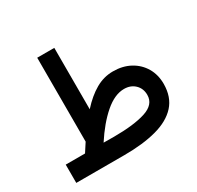

<svg xmlns="http://www.w3.org/2000/svg" viewBox="-147 -848 1044 1017"><g transform="rotate(-30 375.5 -339.0)"><path d="M161.1 -111.8Q169.4 -125.5 178.5 -138.7Q187.5 -151.9 195.3 -164.6V-677.7H299.8V-302.2Q349.1 -356.9 399.4 -385.7Q449.7 -414.6 505.9 -414.6Q565.4 -414.6 610.6 -389.9Q655.8 -365.2 681.2 -322Q706.5 -278.8 706.5 -222.7Q706.1 -142.6 661.4 -93.5Q616.7 -44.4 533.9 -22.2Q451.2 0 336.9 0H43V-111.8ZM510.3 -304.7Q453.1 -304.7 392.3 -252.2Q331.5 -199.7 274.9 -112.3L338.4 -111.8Q460 -111.8 531 -134.5Q602.1 -157.2 602.1 -215.8Q602.1 -254.9 576.4 -279.8Q550.8 -304.7 510.3 -304.7Z"/></g></svg>

Font: Vazirmatn UI FD Medium
Style: Regular
Weight: 500
Designer: Saber Rastikerdar
Foundry: Saber Rastikerdar
Version: Version 33.003